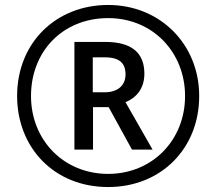

<svg xmlns="http://www.w3.org/2000/svg" viewBox="-20 -744 871 774"><path d="M416 10C628 10 783 -144 783 -357C783 -567 624 -724 416 -724C206 -724 49 -572 49 -357C49 -149 198 10 416 10ZM416 -43C237 -43 105 -179 105 -357C105 -537 233 -671 416 -671C596 -671 726 -533 726 -357C726 -177 592 -43 416 -43ZM280 -141H355V-312H418L512 -141H595L486 -332C529 -350 562 -386 562 -447C562 -532 510 -575 404 -575H280ZM402 -372H354V-513H401C459 -513 486 -492 486 -444C486 -399 454 -372 402 -372Z"/></svg>

Font: Noto Sans Devanagari UI SemiCondensed
Style: Regular
Weight: 400
Width: 4
Designer: Jelle Bosma - Monotype Design Team
Foundry: Monotype Imaging Inc.
Version: Version 2.004